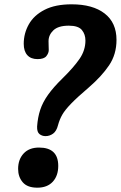

<svg xmlns="http://www.w3.org/2000/svg" viewBox="-20 -865 560 890"><path d="M191 -234Q175 -234 163 -243.5Q151 -253 152 -279Q155 -321 166.5 -356Q178 -391 203 -426Q228 -461 269 -501Q322 -553 349 -592.5Q376 -632 376 -677Q376 -706 359.5 -726Q343 -746 299 -746Q250 -746 227.5 -724.5Q205 -703 205 -674Q205 -660 205.5 -650.5Q206 -641 206 -633Q206 -619 195 -605Q184 -591 154 -591Q123 -591 106.5 -609.5Q90 -628 90 -662Q90 -710 113.5 -752Q137 -794 186.5 -819.5Q236 -845 312 -845Q410 -845 465 -802.5Q520 -760 520 -680Q520 -613 485.5 -562Q451 -511 392 -460Q338 -414 309.5 -384.5Q281 -355 268.5 -333Q256 -311 249 -285Q242 -257 226 -245.5Q210 -234 191 -234ZM153 5Q107 5 85.5 -20Q64 -45 64 -82Q64 -126 89.5 -153.5Q115 -181 161 -181Q250 -181 250 -96Q250 -50 224.5 -22.5Q199 5 153 5Z"/></svg>

Font: Pacifico
Style: Regular
Weight: 400
Designer: Vernon Adams
Foundry: Vernon Adams
Version: Version 3.010; ttfautohint (v1.8.4.7-5d5b)